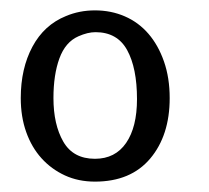

<svg xmlns="http://www.w3.org/2000/svg" viewBox="-20 -857 402 370"><path d="M307 -668Q307 -596 269.5 -551.5Q232 -507 163 -507Q131 -507 105 -519Q79 -531 60 -552Q41 -573 30.5 -602.5Q20 -632 20 -668Q20 -725 42.5 -767Q65 -809 107 -826Q133 -837 163 -837Q194 -837 220.5 -825.5Q247 -814 266 -792Q285 -770 296 -738.5Q307 -707 307 -668ZM244 -666Q244 -726 225 -760.5Q206 -795 164 -795Q149 -795 131 -787Q106 -776 94.5 -744.5Q83 -713 83 -668Q83 -617 102 -584Q121 -551 163 -551Q202 -551 223 -581.5Q244 -612 244 -666Z"/></svg>

Font: Jura
Style: Regular
Weight: 400
Designer: Ed Merritt
Foundry: Ten by Twenty
Version: Version 1.007